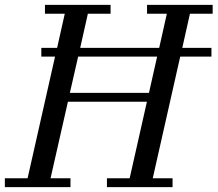

<svg xmlns="http://www.w3.org/2000/svg" viewBox="-60 -770 895 790"><path d="M-40 -36.5V0H230V-36.5H148L219.5 -351.5H544.5L473.5 -36.5H380V0H650V-36.5H568.5L681.5 -537H810V-573H690L721.5 -713.5H815V-750H545V-713.5H626.5L595 -573H270L301.5 -713.5H395V-750H125V-713.5H206.5L175 -573H110V-537H166.5L53.5 -36.5ZM227.5 -388 261.5 -537H586.5L553 -388Z"/></svg>

Font: Bodoni* 06pt
Style: Italic
Weight: 400
Italic angle: -13°
Version: Version 2.3